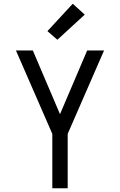

<svg xmlns="http://www.w3.org/2000/svg" viewBox="-20 -1004 640 1024"><path d="M259 0V-290L65 -735H155L300 -395L445 -735H535L341 -290V0ZM286 -792 233 -838 368 -984 432 -926Z"/></svg>

Font: Iosevka Mono
Style: Regular
Weight: 400
Designer: Belleve Invis
Foundry: Belleve Invis
Version: Version 11.1.1